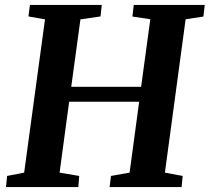

<svg xmlns="http://www.w3.org/2000/svg" viewBox="-20 -763 855 783"><path d="M4.5 0 9 -45.5 78.5 -59 163.5 -684 96 -696 102 -743H395L390 -696L308 -684L270.5 -409H555.5L593 -684.5L520 -695.5L525.5 -743H815L809.5 -695.5L737 -684.5L652.5 -59L725 -45.5L720.5 0H427L432.5 -45.5L508.5 -59L547.5 -348H262L223 -59L303 -45.5L299.5 0Z"/></svg>

Font: Merriweather 28pt
Style: Bold Italic
Weight: 700
Italic angle: -7.8°
Version: Version 2.101